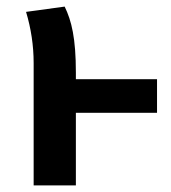

<svg xmlns="http://www.w3.org/2000/svg" viewBox="-20 -562 517 582"><path d="M456 -322H210V-342C210 -446 197 -499 176 -542L59 -526C74 -476 82 -424 82 -371V0H210V-220H456Z"/></svg>

Font: Fira Sans Medium
Style: Regular
Weight: 500
Designer: Carrois Corporate & Edenspiekermann AG
Foundry: Carrois Corporate GbR & Edenspiekermann AG
Version: Version 4.203